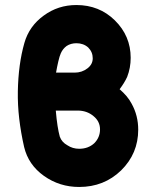

<svg xmlns="http://www.w3.org/2000/svg" viewBox="-20 -732 610 764"><path d="M284 -712Q211 -712 154 -670Q96 -628 77 -561Q53 -477 51 -369Q50 -315 56.5 -259.5Q63 -204 76 -147Q93 -76 155 -32Q217 12 295 12Q394 12 462 -54Q530 -121 530 -216Q530 -272 504 -319Q495 -336 483 -350Q471 -364 456 -377Q465 -389 472.5 -401Q480 -413 486 -426Q500 -462 500 -502Q500 -589 437 -651Q375 -712 284 -712ZM284 -560Q312 -560 331 -543Q349 -525 349 -500Q349 -476 328 -460Q306 -443 277 -443H203Q207 -466 212 -487.5Q217 -509 222 -520Q226 -529 231.5 -536Q237 -543 245 -549Q262 -560 284 -560ZM202 -292H289Q326 -292 352 -270Q378 -249 378 -217Q378 -185 355 -162Q331 -140 295 -140Q269 -140 248 -154Q237 -160 229.5 -168.5Q222 -177 218 -188Q213 -206 209 -231.5Q205 -257 202 -292Z"/></svg>

Font: Unageo
Style: ExtraBold
Weight: 800
Designer: Richard Sepsi
Foundry: Richard Sepsi
Version: Version 2.000